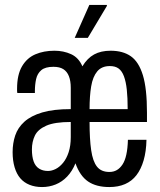

<svg xmlns="http://www.w3.org/2000/svg" viewBox="-20 -744 648 776"><path d="M150 12Q122 12 99.5 3Q77 -6 62 -23.5Q47 -41 39 -68Q31 -95 31 -129Q31 -165 41.5 -196.5Q52 -228 78.5 -252Q105 -276 150.5 -289.5Q196 -303 266 -303V-389Q266 -417 258.5 -436Q251 -455 236 -464.5Q221 -474 196 -474Q163 -474 147 -460.5Q131 -447 126 -424.5Q121 -402 121 -375V-368H50Q49 -372 49 -376Q49 -380 49 -385Q49 -442 69 -476Q89 -510 123 -524.5Q157 -539 200 -539Q237 -539 267.5 -525Q298 -511 313 -476Q333 -509 360.5 -524Q388 -539 427 -539Q477 -539 509 -516.5Q541 -494 557.5 -440Q574 -386 574 -289V-251H342Q342 -182 348.5 -137Q355 -92 372 -70.5Q389 -49 422 -49Q439 -49 452 -56.5Q465 -64 475 -79Q485 -94 490.5 -119Q496 -144 497 -179H572Q571 -132 560.5 -96Q550 -60 531.5 -36Q513 -12 485.5 0Q458 12 422 12Q369 12 336 -10.5Q303 -33 285 -84Q272 -52 251.5 -30.5Q231 -9 205 1.5Q179 12 150 12ZM174 -53Q189 -53 205 -61Q221 -69 235 -86Q249 -103 257.5 -129Q266 -155 266 -190V-251Q201 -251 167 -236Q133 -221 121 -196Q109 -171 109 -140Q109 -111 116 -91.5Q123 -72 138 -62.5Q153 -53 174 -53ZM342 -303H496Q496 -349 492.5 -381.5Q489 -414 481 -435.5Q473 -457 459.5 -467Q446 -477 424 -477Q391 -477 373 -455.5Q355 -434 348.5 -395Q342 -356 342 -303ZM282 -591 341 -724H412V-720L335 -591Z"/></svg>

Font: Archivo ExtraCondensed
Style: Regular
Weight: 400
Width: 2
Designer: Hector Gatti
Foundry: Omnibus-Type
Version: Version 2.001